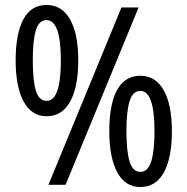

<svg xmlns="http://www.w3.org/2000/svg" viewBox="-20 -744 754 773"><path d="M168 -724Q229 -724 262 -666Q295 -608 295 -501Q295 -394 262.5 -335Q230 -276 168 -276Q107 -276 75 -335.5Q43 -395 43 -501Q43 -608 74 -666Q105 -724 168 -724ZM538 -714 244 0H175L469 -714ZM167 -663Q137 -663 124.5 -622.5Q112 -582 112 -501Q112 -419 124.5 -378.5Q137 -338 168 -338Q225 -338 225 -501Q225 -663 167 -663ZM545 -439Q606 -439 639 -381Q672 -323 672 -216Q672 -108 639.5 -49.5Q607 9 545 9Q484 9 452 -50.5Q420 -110 420 -216Q420 -325 451.5 -382Q483 -439 545 -439ZM545 -378Q515 -378 502 -337.5Q489 -297 489 -216Q489 -134 502 -93Q515 -52 545 -52Q575 -52 588.5 -93Q602 -134 602 -216Q602 -378 545 -378Z"/></svg>

Font: Noto Sans Thai Looped Condensed
Style: Regular
Weight: 400
Width: 3
Designer: Sasikarn Vongin, Ben Mitchell
Foundry: The Fontpad Ltd
Version: Version 1.001; ttfautohint (v1.8.4.7-5d5b)